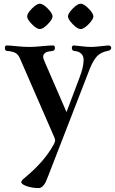

<svg xmlns="http://www.w3.org/2000/svg" viewBox="-20 -710 611 1019"><path d="M149.4 -581.5Q124 -607.4 124 -623Q124 -638.7 149.4 -664.6Q174.8 -690.4 191.4 -690.4Q208 -690.4 233.4 -664.6Q258.8 -638.7 258.8 -623Q258.8 -607.4 233.4 -581.5Q208 -555.7 191.4 -555.7Q174.8 -555.7 149.4 -581.5ZM366.2 -581.5Q340.8 -607.4 340.8 -623Q340.8 -638.7 366.2 -664.6Q391.6 -690.4 408.2 -690.4Q424.8 -690.4 450.2 -664.6Q475.6 -638.7 475.6 -623Q475.6 -607.4 450.2 -581.5Q424.8 -555.7 408.2 -555.7Q391.6 -555.7 366.2 -581.5ZM5.9 -455.1Q5.9 -468.8 15.6 -468.8Q27.3 -468.8 68.4 -464.8Q104.5 -460.9 134.8 -460.9Q165 -460.9 201.2 -464.8Q242.2 -468.8 261.7 -468.8Q271.5 -468.8 271.5 -455.1Q271.5 -441.4 257.8 -439.5Q243.2 -437.5 234.4 -436Q225.6 -434.6 217.3 -427.2Q209 -419.9 209 -408.2Q209 -400.4 216.8 -382.8L333 -115.2L402.3 -298.8Q423.8 -354.5 423.8 -392.6Q423.8 -413.1 411.1 -425.3Q398.4 -437.5 375 -439.5Q361.3 -441.4 361.3 -455.1Q361.3 -468.8 372.1 -468.8Q378.9 -468.8 410.2 -464.8Q441.4 -460.9 462.9 -460.9Q484.4 -460.9 515.6 -464.8Q546.9 -468.8 553.7 -468.8Q570.3 -468.8 570.3 -455.1Q570.3 -443.4 550.8 -439.5Q516.6 -433.6 495.6 -412.1Q474.6 -390.6 456.1 -343.8L236.3 222.7Q228.5 242.2 223.6 253.9Q218.8 265.6 208 276.9Q197.3 288.1 186.5 288.1Q149.4 288.1 121.1 277.8Q92.8 267.6 92.8 255.9Q92.8 248 117.2 228.5Q215.8 146.5 264.6 57.6Q272.5 43 272.5 35.2Q272.5 28.3 268.6 19.5L86.9 -397.5Q78.1 -419.9 62.5 -428.7Q46.9 -437.5 19.5 -439.5Q5.9 -439.5 5.9 -455.1Z"/></svg>

Font: Monomakh Unicode TT
Style: Medium
Weight: 500
Designer: Alexey Kryukov, Aleksandr Andreev
Version: Version 1.1